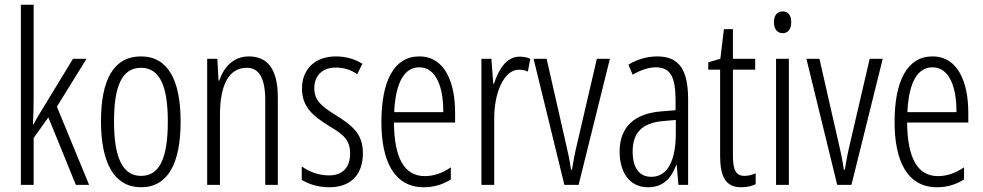

<svg xmlns="http://www.w3.org/2000/svg" viewBox="-20 -780 4148 810"><path d="M122 -372V-760H68V0H122V-198L184 -285L300 0H356L220 -330L345 -532H288L154 -312C142 -293 133 -277 121 -255H119C121 -295 122 -330 122 -372Z M742 -267C742 -443 688 -542 575 -542C460 -542 406 -445 406 -268C406 -91 463 10 575 10C688 10 742 -90 742 -267ZM461 -268C461 -416 494 -494 575 -494C656 -494 688 -413 688 -267C688 -112 653 -38 575 -38C496 -38 461 -117 461 -268Z M1030 -542C964 -542 924 -496 905 -440H902L897 -532H854V0H908V-295C908 -431 951 -494 1021 -494C1072 -494 1099 -452 1099 -357V0H1152V-370C1152 -488 1109 -542 1030 -542Z M1511 -134C1511 -218 1463 -252 1397 -294C1334 -333 1306 -357 1306 -408C1306 -463 1342 -495 1397 -495C1430 -495 1462 -485 1487 -467L1509 -511C1477 -531 1439 -542 1397 -542C1306 -542 1254 -485 1254 -407C1254 -327 1302 -290 1369 -248C1429 -213 1457 -189 1457 -133C1457 -74 1426 -40 1368 -40C1325 -40 1282 -56 1253 -78V-21C1279 -5 1320 10 1369 10C1461 10 1511 -44 1511 -134Z M1749 -542C1642 -542 1589 -438 1589 -265C1589 -102 1642 10 1768 10C1811 10 1849 -2 1882 -23V-74C1845 -49 1809 -37 1772 -37C1685 -37 1643 -115 1642 -263H1900V-305C1900 -432 1857 -542 1749 -542ZM1749 -496C1821 -496 1851 -410 1850 -307H1643C1649 -435 1687 -496 1749 -496Z M2172 -541C2115 -541 2083 -485 2064 -427H2061L2053 -532H2011V0H2065V-279C2064 -383 2104 -486 2169 -486C2183 -486 2197 -483 2207 -478L2217 -532C2202 -539 2186 -541 2172 -541Z M2361 0H2421L2553 -532H2498L2415 -175C2405 -134 2398 -96 2393 -64H2389C2383 -107 2374 -147 2365 -185L2286 -532H2231Z M2753 -542C2711 -542 2668 -530 2631 -507L2649 -465C2687 -487 2720 -496 2747 -496C2806 -496 2830 -459 2830 -358V-315L2769 -310C2657 -301 2594 -245 2594 -140C2594 -61 2630 10 2714 10C2780 10 2813 -31 2833 -84H2835L2842 0H2883V-360C2883 -485 2846 -542 2753 -542ZM2775 -269 2831 -274V-216C2831 -106 2798 -34 2728 -34C2678 -34 2649 -70 2649 -141C2649 -220 2689 -261 2775 -269Z M3121 -38C3082 -38 3072 -67 3072 -126V-486H3166V-532H3072V-657H3034L3019 -532L2968 -517V-486H3018V-123C3018 -35 3041 10 3107 10C3132 10 3151 5 3168 -3V-49C3155 -43 3138 -38 3121 -38Z M3282 -732C3257 -732 3245 -713 3245 -686C3245 -659 3258 -640 3282 -640C3305 -640 3318 -658 3318 -686C3318 -713 3307 -732 3282 -732ZM3308 -532H3254V0H3308Z M3512 0H3572L3704 -532H3649L3566 -175C3556 -134 3549 -96 3544 -64H3540C3534 -107 3525 -147 3516 -185L3437 -532H3382Z M3914 -542C3807 -542 3754 -438 3754 -265C3754 -102 3807 10 3933 10C3976 10 4014 -2 4047 -23V-74C4010 -49 3974 -37 3937 -37C3850 -37 3808 -115 3807 -263H4065V-305C4065 -432 4022 -542 3914 -542ZM3914 -496C3986 -496 4016 -410 4015 -307H3808C3814 -435 3852 -496 3914 -496Z"/></svg>

Font: Noto Sans Gurmukhi UI ExtraCondensed Light
Style: Regular
Weight: 300
Width: 2
Designer: Jelle Bosma - Monotype Design Team
Foundry: Monotype Imaging Inc.
Version: Version 2.004